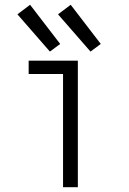

<svg xmlns="http://www.w3.org/2000/svg" viewBox="-20 -784 540 804"><path d="M244 0H306V-530H100V-474H244ZM359 -568 402 -600 276 -764 223 -724ZM189 -568 232 -600 106 -764 53 -724Z"/></svg>

Font: Iosevka SS09 Light
Style: Regular
Weight: 300
Monospace: yes
Designer: Belleve Invis
Foundry: Belleve Invis
Version: Version 5.2.1; ttfautohint (v1.8.3)